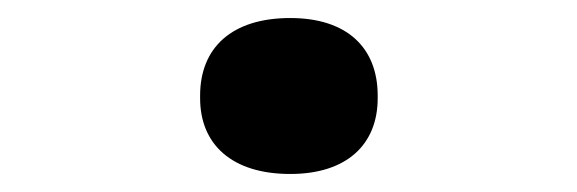

<svg xmlns="http://www.w3.org/2000/svg" viewBox="-20 -184 640 213"><path d="M202 -78V-75C202 -24 237 9 302 9C365 9 399 -24 399 -75V-78C399 -131 365 -164 302 -164C237 -164 202 -131 202 -78Z"/></svg>

Font: LT Wave Mono Black
Style: Regular
Weight: 900
Designer: Daniel Lyons
Version: Version 2.5 (Glyphs App)